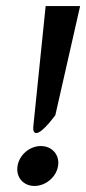

<svg xmlns="http://www.w3.org/2000/svg" viewBox="-20 -610 285 635"><path d="M38 -61C32 -24 57 5 94 5C131 5 166 -24 172 -61C178 -98 152 -127 115 -127C78 -127 44 -98 38 -61ZM131 -590 90 -190C89 -179 92 -169 101 -170C122 -172 162 -228 162 -228L163 -229L245 -590Z"/></svg>

Font: Charger Pro
Style: BdExtObl
Weight: 700
Designer: Jasper
Foundry: Cannot Into Space Fonts
Version: Version 1.09